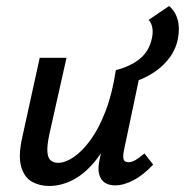

<svg xmlns="http://www.w3.org/2000/svg" viewBox="-20 -610 614 638"><path d="M143 8Q112 8 86.5 -6Q61 -20 50.5 -55.5Q40 -91 54 -154L112 -418H201L144 -164Q136 -126 137.5 -105.5Q139 -85 148.5 -77Q158 -69 173 -69Q197 -69 225 -88Q253 -107 280.5 -144.5Q308 -182 330.5 -240Q353 -298 365 -377H415Q395 -272 365.5 -198.5Q336 -125 300 -79.5Q264 -34 224 -13Q184 8 143 8ZM362 6Q343 6 329 -2.5Q315 -11 309.5 -31Q304 -51 312 -85L376 -377H448L392 -111Q388 -92 390.5 -81.5Q393 -71 407 -71Q418 -71 430 -78Q442 -85 460 -100L489 -63Q456 -28 423.5 -11Q391 6 362 6ZM383 -329 365 -377Q413 -389 444.5 -414.5Q476 -440 485 -484Q489 -503 486 -518.5Q483 -534 474 -544L542 -590Q563 -572 570.5 -544Q578 -516 571 -480Q563 -441 536.5 -409.5Q510 -378 470.5 -357Q431 -336 383 -329Z"/></svg>

Font: Ysabeau Office SemiBold
Style: Italic
Weight: 600
Italic angle: -12°
Designer: Christian Thalmann (Catharsis Fonts)
Version: Version 2.001;gftools[0.9.30]; featfreeze: tnum,lnum,ss02